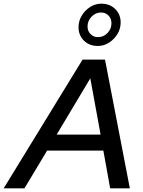

<svg xmlns="http://www.w3.org/2000/svg" viewBox="-73 -1024 780 1044"><path d="M-53 0 376 -700H498L633 0H526L489 -205H183L60 0ZM235 -292H474L418 -598ZM459 -774Q413 -774 383.5 -803Q354 -832 354 -876Q354 -910 371.5 -939Q389 -968 417 -986Q445 -1004 478 -1004Q524 -1004 553.5 -975Q583 -946 583 -902Q583 -868 566 -839.5Q549 -811 520.5 -792.5Q492 -774 459 -774ZM460 -822Q490 -822 511.5 -844.5Q533 -867 533 -897Q533 -923 517 -939.5Q501 -956 476 -956Q447 -956 425 -933.5Q403 -911 403 -880Q403 -855 419.5 -838.5Q436 -822 460 -822Z"/></svg>

Font: Red Hat Display SemiBold
Style: Italic
Weight: 600
Italic angle: -12°
Designer: Pentagram, MCKL
Foundry: Pentagram, MCKL
Version: Version 1.023